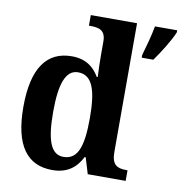

<svg xmlns="http://www.w3.org/2000/svg" viewBox="-85 -839 879 928"><g transform="rotate(10 355.0 -375.0)"><path d="M232 10C305 10 348 -24 376 -79H381L405 0H591V-52H584C539 -52 513 -66 513 -128V-760H286V-708H293C334 -708 368 -701 368 -645V-582C368 -545 369 -502 371 -471H366C340 -515 301 -548 231 -548C110 -548 42 -460 42 -267C42 -75 110 10 232 10ZM564 -613V-600H621C652 -643 693 -708 710 -750V-760H601C593 -715 576 -654 564 -613ZM274 -62C212 -62 188 -130 188 -268C188 -402 212 -477 274 -477C346 -477 368 -402 368 -269C368 -132 346 -62 274 -62Z"/></g></svg>

Font: Noto Serif Hebrew SemiCondensed
Style: Bold
Weight: 700
Width: 4
Designer: Monotype Design Team
Foundry: Monotype Imaging Inc.
Version: Version 2.004